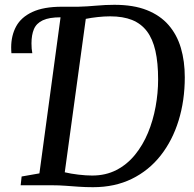

<svg xmlns="http://www.w3.org/2000/svg" viewBox="-20 -771 809 799"><path d="M367 8Q336 8 307.5 6Q279 4 252.2 2Q225.5 0 198 0H66L70 -36.5L144 -49.5L232 -699L216 -721L238 -743H305.5Q343 -744 381 -747.5Q419 -751 456 -751Q535.5 -751 591 -729Q646.5 -707 681.5 -666.8Q716.5 -626.5 732.8 -571.2Q749 -516 749 -449.5Q749 -352.5 723.2 -269.2Q697.5 -186 648.5 -123.8Q599.5 -61.5 528.8 -26.8Q458 8 367 8ZM363.5 -40.5Q420 -40.5 464.5 -63.5Q509 -86.5 541.8 -126.8Q574.5 -167 595.8 -218.2Q617 -269.5 627.5 -326.8Q638 -384 638 -440.5Q638 -509.5 626.8 -559.2Q615.5 -609 591.5 -640.8Q567.5 -672.5 529.8 -687.8Q492 -703 438.5 -703Q413.5 -703 386.2 -700Q359 -697 337 -692.5L249.5 -54Q274.5 -48 306.5 -44.2Q338.5 -40.5 363.5 -40.5ZM27.5 -549.5Q27 -555.5 26.8 -560.8Q26.5 -566 26.5 -573.5Q26.5 -623 47.2 -661.2Q68 -699.5 114.8 -721.2Q161.5 -743 238 -743L232 -699Q184.5 -699 158 -686.5Q131.5 -674 121.2 -649.8Q111 -625.5 111 -590.5Q111 -578.5 111.8 -569Q112.5 -559.5 114.5 -549.5Z"/></svg>

Font: Merriweather 36pt
Style: Italic
Weight: 400
Italic angle: -7.8°
Version: Version 2.101